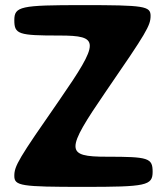

<svg xmlns="http://www.w3.org/2000/svg" viewBox="-20 -731 645 751"><path d="M394 -373C553 -604 569 -631 569 -669C569 -707 545 -711 303 -711C60 -711 36 -706 36 -652C36 -597 52 -592 212 -592C371 -592 371 -569 212 -339C52 -109 36 -82 36 -43C36 -4 61 0 307 0C552 0 577 -5 577 -59C577 -113 561 -118 398 -118C235 -118 235 -141 394 -373Z"/></svg>

Font: Asimov Print
Style: A
Weight: 500
Designer: Google
Version: Version 2.000980: 2014